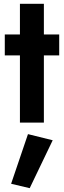

<svg xmlns="http://www.w3.org/2000/svg" viewBox="-20 -640 334 1002"><path d="M5 -460H84V-620H209V-460H289V-351H209V0H84V-351H5ZM126 60 255 92 135 342 38 319Z"/></svg>

Font: Jost* Semi
Style: Regular
Weight: 600
Version: Version 3.7